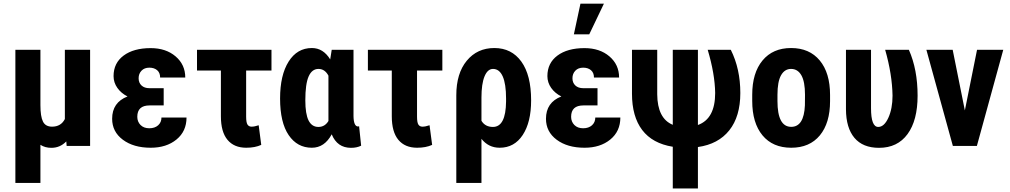

<svg xmlns="http://www.w3.org/2000/svg" viewBox="-20 -802 5547 1055"><path d="M202.1 -528.3V-224.1Q202.1 -162.1 216.1 -134Q230 -106 266.1 -106Q314.9 -106 336.4 -147.9V-528.3H475.1V0H346.2L344.2 -24.9Q310.1 10.3 262.2 10.3Q227.5 10.3 202.1 -6.3V203.1H64.5V-528.3Z M596.2 -149.4Q596.2 -239.3 680.7 -272Q645.5 -289.6 624.8 -319.1Q604 -348.6 604 -383.8Q604 -455.6 659.2 -496.6Q714.4 -537.6 808.1 -537.6Q891.6 -537.6 944.8 -492.2Q998 -446.8 998 -376H859.9Q859.9 -402.3 843.5 -416.3Q827.1 -430.2 800.8 -430.2Q773.4 -430.2 757.6 -413.6Q741.7 -397 741.7 -372.1Q741.7 -347.2 757.6 -332.3Q773.4 -317.4 801.3 -317.4H879.4V-222.7H801.8Q734.4 -222.7 734.4 -160.2Q734.4 -133.3 752.2 -115.2Q770 -97.2 800.3 -97.2Q830.6 -97.2 848.9 -113.5Q867.2 -129.9 867.2 -156.2H1004.9Q1004.9 -80.6 949.7 -35.4Q894.5 9.8 808.1 9.8Q713.9 9.8 655 -34.2Q596.2 -78.1 596.2 -149.4Z M1471.7 -414.6H1332.5V-161.1Q1332.5 -129.4 1339.8 -117.7Q1347.2 -106 1362.3 -106Q1378.9 -106 1401.4 -113.8L1415.5 -5.9Q1381.3 9.8 1333 9.8Q1266.1 9.8 1230 -33.7Q1193.8 -77.1 1193.8 -163.1V-414.6H1062.5V-528.3H1471.7Z M1922.4 -528.3V-164.6Q1923.3 -106.9 1947.8 -106.9Q1951.2 -106.9 1953.1 -108.9L1964.4 -1.5Q1940.9 10.3 1908.7 10.3Q1833 10.3 1802.7 -64Q1763.2 9.8 1693.4 9.8Q1613.3 9.8 1566.2 -59.6Q1519 -128.9 1519 -260.7Q1519 -389.2 1565.9 -463.6Q1612.8 -538.1 1693.8 -538.1Q1755.9 -538.1 1794.4 -475.6L1802.7 -528.3ZM1657.7 -250.5Q1657.7 -175.8 1675.5 -140.1Q1693.4 -104.5 1729.5 -104.5Q1765.1 -104.5 1784.7 -137.2V-386.2Q1765.1 -423.3 1730 -423.3Q1694.3 -423.3 1676 -382.3Q1657.7 -341.3 1657.7 -250.5Z M2410.6 -414.6H2271.5V-161.1Q2271.5 -129.4 2278.8 -117.7Q2286.1 -106 2301.3 -106Q2317.9 -106 2340.3 -113.8L2354.5 -5.9Q2320.3 9.8 2272 9.8Q2205.1 9.8 2168.9 -33.7Q2132.8 -77.1 2132.8 -163.1V-414.6H2001.5V-528.3H2410.6Z M2696.3 -538.1Q2791 -538.1 2844.7 -463.6Q2898.4 -389.2 2898.4 -250.5Q2898.4 -130.4 2852.3 -60.3Q2806.2 9.8 2725.6 9.8Q2664.1 9.8 2625.5 -39.1V203.1H2487.3V-278.3Q2487.3 -398.9 2544.9 -468.5Q2602.5 -538.1 2696.3 -538.1ZM2625.5 -138.2Q2646 -104.5 2688.5 -104.5Q2759.3 -104.5 2760.7 -244.1V-260.7Q2760.7 -340.8 2742.4 -382.1Q2724.1 -423.3 2689 -423.3Q2659.2 -423.3 2642.3 -382.1Q2625.5 -340.8 2625.5 -266.1Z M2980 -149.4Q2980 -239.3 3064.5 -272Q3029.3 -289.6 3008.5 -319.1Q2987.8 -348.6 2987.8 -383.8Q2987.8 -455.6 3043 -496.6Q3098.1 -537.6 3191.9 -537.6Q3275.4 -537.6 3328.6 -492.2Q3381.8 -446.8 3381.8 -376H3243.7Q3243.7 -402.3 3227.3 -416.3Q3210.9 -430.2 3184.6 -430.2Q3157.2 -430.2 3141.4 -413.6Q3125.5 -397 3125.5 -372.1Q3125.5 -347.2 3141.4 -332.3Q3157.2 -317.4 3185.1 -317.4H3263.2V-222.7H3185.5Q3118.2 -222.7 3118.2 -160.2Q3118.2 -133.3 3136 -115.2Q3153.8 -97.2 3184.1 -97.2Q3214.4 -97.2 3232.7 -113.5Q3251 -129.9 3251 -156.2H3388.7Q3388.7 -80.6 3333.5 -35.4Q3278.3 9.8 3191.9 9.8Q3097.7 9.8 3038.8 -34.2Q2980 -78.1 2980 -149.4ZM3169.4 -781.7H3298.3L3217.8 -613.3H3133.3Z M3814.9 -528.3V-115.2Q3909.7 -149.4 3909.7 -291Q3908.2 -395.5 3868.7 -528.3H3995.6Q4047.9 -423.8 4047.9 -291Q4047.9 -162.1 3987.3 -85.9Q3926.8 -9.8 3814.9 5.9V233.4H3676.8V4.4Q3564.9 -13.7 3508.8 -87.6Q3452.6 -161.6 3452.6 -287.1V-528.3H3591.3V-283.7Q3592.3 -150.9 3676.8 -116.2V-528.3Z M4113.3 -281.2Q4113.3 -401.4 4169.9 -469.7Q4226.6 -538.1 4326.7 -538.1Q4427.7 -538.1 4484.4 -469.7Q4541 -401.4 4541 -280.3V-246.6Q4541 -126 4484.9 -58.1Q4428.7 9.8 4327.6 9.8Q4226.1 9.8 4169.7 -58.3Q4113.3 -126.5 4113.3 -247.6ZM4252 -246.6Q4252 -105 4327.6 -105Q4397.5 -105 4402.8 -223.1L4403.3 -281.2Q4403.3 -353.5 4383.3 -388.4Q4363.3 -423.3 4326.7 -423.3Q4291.5 -423.3 4271.7 -388.4Q4252 -353.5 4252 -281.2Z M4766.1 -528.3V-207.5Q4766.1 -104.5 4805.7 -104.5Q4838.4 -104.5 4861.3 -154.8Q4884.3 -205.1 4884.3 -276.4Q4882.3 -393.6 4843.8 -528.3H4974.1Q5022 -419.9 5022 -276.4Q5022 -140.6 4966.8 -65.2Q4911.6 10.3 4810.1 10.3Q4721.2 10.3 4675 -44.4Q4628.9 -99.1 4628.4 -201.2V-528.3Z M5281.7 -195.3 5348.6 -528.3H5492.7L5347.7 0H5215.8L5070.3 -528.3H5214.8Z"/></svg>

Font: Roboto Condensed
Style: Bold
Weight: 700
Designer: Google
Version: Version 2.134; 2016